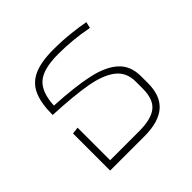

<svg xmlns="http://www.w3.org/2000/svg" viewBox="-144 -717 867 867"><g transform="rotate(-45 289.0 -284.0)"><path d="M496 -202V-158Q496 -78 451 -39Q406 0 315 0H96V-237L129 -241V-33H314Q392 -33 427 -61.5Q462 -90 462 -158V-202Q462 -262 420 -294.5Q378 -327 299.5 -341Q221 -355 90 -361Q90 -436 110 -481Q130 -526 176 -547Q222 -568 302 -568Q355 -568 406.5 -562.5Q458 -557 494 -550L487 -520Q397 -538 302 -538Q207 -538 167.5 -503.5Q128 -469 124 -387Q254 -380 333.5 -362.5Q413 -345 454.5 -307Q496 -269 496 -202Z"/></g></svg>

Font: FiraGO UltraLight
Style: Regular
Weight: 200
Designer: bBox Type
Foundry: bBox Type GmbH
Version: Version 1.001